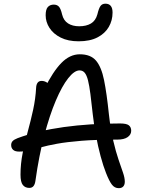

<svg xmlns="http://www.w3.org/2000/svg" viewBox="-20 -1002 766 1032"><path d="M618.2 9.4Q596.2 9.4 581.6 -9.5Q567 -28.4 549.8 -72.4Q535.2 -108.8 520.9 -161.7Q506.6 -214.6 495.7 -273.6Q484.8 -332.6 478.8 -386Q471.8 -451.4 465.9 -497Q460 -542.6 453 -570.2Q446 -597.8 435.4 -610.7Q424.8 -623.6 407.4 -623.6Q379.8 -623.6 346.5 -581.4Q313.2 -539.2 279.9 -461Q246.6 -382.8 218 -273.8Q189.4 -164.8 170.6 -31.4Q168.2 -12.4 160.4 -2.2Q152.6 8 137.6 8Q115.2 8 102.7 -7.7Q90.2 -23.4 90.2 -63.2Q90.2 -121 101.7 -178.7Q113.2 -236.4 129.1 -294.2Q145 -352 158 -411.4Q171 -470.8 174.2 -531Q175 -547.6 182.2 -557.4Q189.4 -567.2 204 -567.2Q218 -567.2 231.2 -559.1Q244.4 -551 254.8 -534L218.2 -523.8Q264.2 -617 309.8 -663.6Q355.4 -710.2 409 -710.2Q467 -710.2 496 -676.2Q525 -642.2 539.3 -571.5Q553.6 -500.8 565.2 -389Q574.6 -305.8 588.7 -245.7Q602.8 -185.6 617.1 -144Q631.4 -102.4 641.1 -74.2Q650.8 -46 650.8 -25.4Q650.8 -9 642.5 0.2Q634.2 9.4 618.2 9.4ZM82.8 -187.2Q60.8 -187.2 50.4 -196.8Q40 -206.4 40 -222.4Q40 -235 47.8 -243.5Q55.6 -252 74.6 -259.4Q182.8 -299.6 322.8 -319Q462.8 -338.4 625.2 -338.4Q660.2 -338.4 672.7 -328.3Q685.2 -318.2 685.2 -299.2Q685.2 -278.6 666.2 -265.1Q647.2 -251.6 610.2 -251.6Q495.4 -251.6 417 -245.2Q338.6 -238.8 286.4 -229.3Q234.2 -219.8 199.2 -209.9Q164.2 -200 137.5 -193.6Q110.8 -187.2 82.8 -187.2ZM402.6 -780Q346 -780 306.4 -799.9Q266.8 -819.8 246.1 -851.8Q225.4 -883.8 225.4 -920Q225.4 -951.4 237.1 -964.3Q248.8 -977.2 269.2 -977.2Q286.6 -977.2 296.6 -966.3Q306.6 -955.4 313.8 -924.2Q321.8 -891.6 345.8 -876.2Q369.8 -860.8 405.6 -860.8Q443.8 -860.8 468.9 -875.7Q494 -890.6 503.4 -924.8Q511.4 -958.6 520.6 -970.4Q529.8 -982.2 546.6 -982.2Q565.4 -982.2 575.2 -970.4Q585 -958.6 585 -934.4Q585 -892.2 564.7 -857.1Q544.4 -822 503.9 -801Q463.4 -780 402.6 -780Z"/></svg>

Font: Shantell Sans Light
Style: Regular
Weight: 300
Designer: Stephen Nixon, Anya Danilova, Shantell Martin
Foundry: Arrow Type
Version: Version 1.011;[c5ecc13dd]